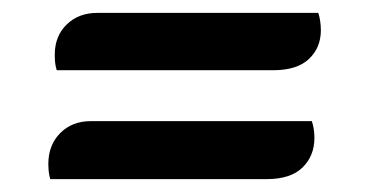

<svg xmlns="http://www.w3.org/2000/svg" viewBox="-20 -375 603 298"><path d="M58 -97Q56 -104 55.5 -110Q55 -116 55 -120Q55 -150 73.5 -168.5Q92 -187 121 -187H464Q466 -181 467 -174.5Q468 -168 468 -161Q468 -133 449.5 -115Q431 -97 394 -97ZM68 -266Q66 -273 65.5 -278.5Q65 -284 65 -290Q65 -319 83.5 -337Q102 -355 131 -355H474Q476 -349 477 -342Q478 -335 478 -328Q478 -301 459.5 -283.5Q441 -266 404 -266Z"/></svg>

Font: Sansita Swashed Light SemiBold
Style: Regular
Weight: 600
Version: Version 1.003